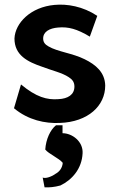

<svg xmlns="http://www.w3.org/2000/svg" viewBox="-20 -515 511 823"><path d="M334 142C337 92 290 56 248 56V22H220C196 41 177 81 174 126C189 145 233 163 249 183C247 207 233 222 218 230C197 245 173 251 163 246L171 288C191 289 214 287 239 280C289 256 331 208 334 142ZM40 -51C101 0 174 15 236 12C358 8 431 -62 431 -148C430 -205 390 -238 343 -261C291 -287 227 -293 188 -316C174 -324 165 -333 165 -350C165 -379 192 -394 229 -397C273 -401 310 -391 365 -358L397 -447C335 -488 268 -499 214 -494C112 -485 45 -417 42 -350C42 -278 98 -250 163 -228C202 -213 247 -203 275 -184C289 -175 299 -164 299 -144C299 -109 271 -92 231 -90C181 -86 135 -99 70 -153Z"/></svg>

Font: Bluebird
Style: Nrw
Weight: 400
Designer: Jasper
Foundry: Cannot Into Space Fonts
Version: Version 0.98